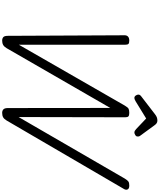

<svg xmlns="http://www.w3.org/2000/svg" viewBox="126 -1548 1437 1728"><g transform="rotate(90 844.0 -684.5)"><path d="M346 14Q327 14 315 4Q303 -6 303 -38L298 -1085Q297 -1106 309 -1118Q321 -1130 346 -1130Q369 -1130 376 -1122Q383 -1114 383 -1094V-136L931 -1090Q947 -1117 959 -1123.5Q971 -1130 997 -1130Q1020 -1130 1028 -1122Q1036 -1114 1036 -1094L1034 -134L1588 -1090Q1604 -1116 1615.5 -1123Q1627 -1130 1652 -1130Q1678 -1130 1685.5 -1114.5Q1693 -1099 1679 -1078L1065 -26Q1052 -4 1036.5 5Q1021 14 996 14Q977 14 965 3Q953 -8 953 -38L952 -959L414 -26Q401 -4 385 5Q369 14 346 14ZM861 -1176Q849 -1176 840.5 -1188Q832 -1200 832 -1211Q832 -1220 835.5 -1225Q839 -1230 843 -1234L1008 -1361Q1023 -1373 1036.5 -1378Q1050 -1383 1066 -1383Q1079 -1383 1089 -1376.5Q1099 -1370 1108 -1357L1203 -1227Q1208 -1220 1208.5 -1214.5Q1209 -1209 1209 -1204Q1209 -1192 1196 -1184Q1183 -1176 1174 -1176Q1164 -1176 1157 -1180.5Q1150 -1185 1142 -1192L1047 -1282L892 -1187Q885 -1183 877 -1179.5Q869 -1176 861 -1176Z"/></g></svg>

Font: Playwrite CU
Style: Regular
Weight: 400
Designer: Veronika Burian, José Scaglione
Foundry: TypeTogether
Version: Version 1.002